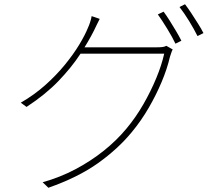

<svg xmlns="http://www.w3.org/2000/svg" viewBox="-20 -836 1040 905"><path d="M751 -781Q764 -764 779 -740Q794 -716 809 -691Q824 -666 835 -644L807 -630Q793 -660 768.5 -700Q744 -740 724 -768ZM852 -816Q866 -798 882 -773.5Q898 -749 913.5 -724.5Q929 -700 939 -680L911 -666Q894 -700 871 -737.5Q848 -775 826 -803ZM794 -603Q790 -596 786.5 -584.5Q783 -573 781 -568Q768 -512 742 -450Q716 -388 680.5 -327Q645 -266 601 -213Q536 -134 442 -67Q348 0 208 49L181 23Q263 0 335 -38Q407 -76 468.5 -125Q530 -174 577 -231Q621 -284 656 -345Q691 -406 716.5 -467.5Q742 -529 754 -583H350L368 -613Q379 -613 415 -613Q451 -613 498.5 -613Q546 -613 593.5 -613Q641 -613 676 -613Q711 -613 720 -613Q737 -613 747 -614.5Q757 -616 764 -620ZM450 -747Q443 -734 436 -719Q429 -704 423 -692Q398 -642 357.5 -580Q317 -518 255.5 -454Q194 -390 105 -332L78 -352Q142 -389 194 -435.5Q246 -482 286 -531Q326 -580 353.5 -625.5Q381 -671 395 -706Q399 -714 404.5 -730.5Q410 -747 412 -760Z"/></svg>

Font: Noto Sans KR Thin
Style: Regular
Weight: 100
Designer: Ryoko NISHIZUKA 西塚涼子 (kana, bopomofo & ideographs); Paul D. Hunt (Latin, Greek & Cyrillic); Sandoll Communications 산돌커뮤니
Foundry: Adobe
Version: Version 2.004-H2;hotconv 1.0.118;makeotfexe 2.5.65603